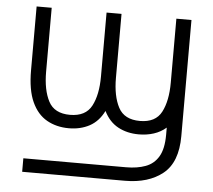

<svg xmlns="http://www.w3.org/2000/svg" viewBox="-52 -564 929 836"><g transform="rotate(5 413.0 -146.5)"><path d="M445.8 -507.8V-228.5Q445.8 -148.4 471.7 -99.4Q497.6 -50.3 565.9 -50.3Q634.3 -50.3 659.9 -99.4Q685.5 -148.4 685.5 -228.5V-507.8H751.5V0Q751.5 114.3 689 164.6Q626.5 214.8 523.4 214.8H74.7V155.8H523.4Q572.3 155.8 608.6 142.3Q645 128.9 665 95Q685.1 61 685.1 0V-31.7Q661.6 -11.2 631.3 -1.5Q601.1 8.3 565.9 8.3Q515.1 8.3 475.6 -12.9Q436 -34.2 413.1 -80.6Q390.1 -34.2 350.6 -12.9Q311 8.3 260.3 8.3Q206.1 8.3 164.1 -15.4Q122.1 -39.1 98.4 -91.1Q74.7 -143.1 74.7 -228.5V-507.8H140.6V-228.5Q140.6 -148.4 166.3 -99.4Q191.9 -50.3 260.3 -50.3Q328.6 -50.3 354.5 -99.4Q380.4 -148.4 380.4 -228.5V-507.8Z"/></g></svg>

Font: Giphurs Light
Style: Regular
Weight: 300
Version: Version 0.920; ttfautohint (v1.8.4.7-5d5b)